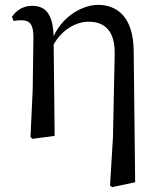

<svg xmlns="http://www.w3.org/2000/svg" viewBox="-20 -557 650 787"><path d="M431 204 440 210 534 190 528 -347C527 -492 456 -537 382 -537C324 -537 241 -497 200 -409C196 -506 163 -533 111 -533C72 -533 45 -512 29 -488L36 -471C47 -473 57 -474 67 -474C103 -474 117 -457 117 -403L114 -189L105 5L113 12L204 0L200 -375C236 -438 294 -468 343 -468C408 -468 453 -432 450 -331L443 6Z"/></svg>

Font: Noto Serif CJK SC Medium
Style: Regular
Weight: 500
Designer: Ryoko NISHIZUKA 西塚涼子 (kana & ideographs); Frank Grießhammer (Latin, Greek & Cyrillic); Wenlong ZHANG 张文龙 (bopomofo); San
Foundry: Adobe
Version: Version 2.001;hotconv 1.1.0;makeotfexe 2.6.0